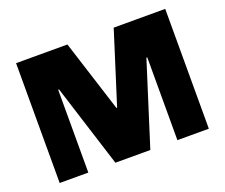

<svg xmlns="http://www.w3.org/2000/svg" viewBox="-113 -859 1211 1033"><g transform="rotate(-20 492.5 -343.0)"><path d="M490 -275H494L624 -686H919V0H739V-474H734L584 0H384L234 -474H229V0H65V-686H359Z"/></g></svg>

Font: Chivo ExtraBold
Style: Regular
Weight: 800
Designer: Hector Gatti
Foundry: Omnibus-Type
Version: Version 1.007